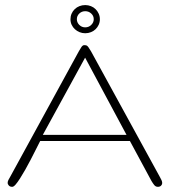

<svg xmlns="http://www.w3.org/2000/svg" viewBox="-20 -720 663 749"><path d="M473.6 -193.8 312 -495.1 147 -193.8ZM486.8 -169.9H136.7Q128.9 -154.8 119.4 -135.7Q109.9 -116.7 99.6 -96.9Q89.4 -77.1 78.6 -58.1Q67.9 -39.1 58.3 -24.2Q48.8 -9.3 41 -0.2Q33.2 8.8 27.8 8.8Q18.6 8.8 14.2 3.4Q9.8 -2 9.8 -5.9Q9.8 -12.2 12.9 -18.1Q16.1 -23.9 20 -30.8L287.6 -520Q293 -529.3 297.4 -536.1Q301.8 -543 307.6 -543.9Q314 -543.9 317.4 -542.7Q320.8 -541.5 324.7 -536.1L335 -520L603 -30.8Q606.9 -23.9 609.9 -17.6Q612.8 -11.2 612.8 -5.9Q612.8 -0.5 608.4 4.2Q604 8.8 595.7 8.8Q587.4 8.8 581.8 2Q576.2 -4.9 570.8 -14.2ZM369.6 -645Q369.6 -633.3 365 -623.3Q360.4 -613.3 352.8 -606Q345.2 -598.6 334.7 -594.5Q324.2 -590.3 312.5 -590.3Q300.8 -590.3 290.5 -594.5Q280.3 -598.6 272.2 -606Q264.2 -613.3 259.5 -623.3Q254.9 -633.3 254.9 -645Q254.9 -656.7 259.3 -666.7Q263.7 -676.8 271.5 -684.3Q279.3 -691.9 289.8 -696Q300.3 -700.2 312.5 -700.2Q324.2 -700.2 334.7 -696Q345.2 -691.9 352.8 -684.3Q360.4 -676.8 365 -666.7Q369.6 -656.7 369.6 -645ZM279.8 -645Q279.8 -632.3 289.3 -622.8Q298.8 -613.3 312.5 -613.3Q326.2 -613.3 335.9 -622.8Q345.7 -632.3 345.7 -645Q345.7 -658.2 335.9 -667.2Q326.2 -676.3 312.5 -676.3Q298.8 -676.3 289.3 -667.2Q279.8 -658.2 279.8 -645Z"/></svg>

Font: Gruppo
Style: Regular
Weight: 400
Foundry: Vernon Adams
Version: Version 1.000